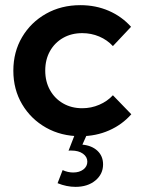

<svg xmlns="http://www.w3.org/2000/svg" viewBox="-20 -518 559 744"><path d="M488.8 -75.2Q453.1 -34.7 402.3 -12.5Q351.6 9.8 291.5 9.8Q217.3 9.8 158.4 -23.4Q99.6 -56.6 65.7 -114Q31.7 -171.4 31.7 -244.1Q31.7 -316.9 65.7 -374.3Q99.6 -431.6 158.4 -464.8Q217.3 -498 291.5 -498Q351.1 -498 401.6 -476.1Q452.1 -454.1 487.8 -414.1L417.5 -339.4Q395.5 -363.3 364.5 -376.5Q333.5 -389.6 298.8 -389.6Q256.8 -389.6 224.4 -371.1Q191.9 -352.5 173.6 -319.8Q155.3 -287.1 155.3 -244.6Q155.3 -202.1 173.6 -169.2Q191.9 -136.2 224.4 -117.4Q256.8 -98.6 298.8 -98.6Q333.5 -98.6 364.7 -112.1Q396 -125.5 417.5 -148.9ZM203.1 191.9 222.7 141.1Q242.7 150.4 263.7 150.4Q287.6 150.4 303 138.7Q318.4 127 318.4 108.4Q318.4 89.8 301.5 77.6Q284.7 65.4 256.3 65.4Q253.9 65.4 251 65.4Q248 65.4 245.6 65.9L272.5 -3.4H319.8L299.3 42.5Q335.9 45.9 357.7 66.4Q379.4 86.9 379.4 119.1Q379.4 156.7 349.6 181.4Q319.8 206.1 272.5 206.1Q238.3 206.1 203.1 191.9Z"/></svg>

Font: Kumbh Sans SemiBold
Style: Regular
Weight: 600
Version: Version 1.005